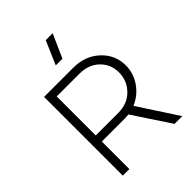

<svg xmlns="http://www.w3.org/2000/svg" viewBox="-250 -1015 1138 1138"><g transform="rotate(-45 319.5 -445.5)"><path d="M344 -660Q442 -660 507.5 -599Q573 -538 573 -449Q573 -384 535 -329Q497 -274 435 -248L597 0H532L378 -233Q356 -231 344 -231H153V0H98V-660ZM153 -282H343Q419 -282 467 -331Q515 -380 515 -449Q515 -517 467.5 -563Q420 -609 343 -609H153ZM279 -743 343 -891H401L335 -743Z"/></g></svg>

Font: Human Sans Light
Style: Regular
Weight: 300
Designer: Tim Radville
Foundry: Continuum
Version: Version 1.000;FEAKit 1.0